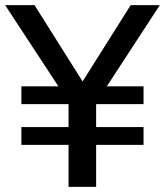

<svg xmlns="http://www.w3.org/2000/svg" viewBox="-20 -725 640 745"><path d="M246 0V-163H63V-232H246V-321H63V-390H223L215 -377L0 -705H114L303 -405H298L487 -705H600L386 -377L378 -390H537V-321H353V-232H537V-163H353V0Z"/></svg>

Font: Nunito Sans 8pt SemiBold
Style: Regular
Weight: 600
Version: Version 3.101;gftools[0.9.27]